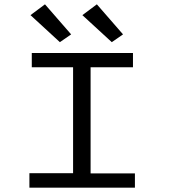

<svg xmlns="http://www.w3.org/2000/svg" viewBox="-20 -868 790 888"><path d="M116 0V-67H318V-557H127V-623H595V-557H399V-66H604V0ZM257 -673 121 -798 188 -848 309 -709ZM497 -673 361 -798 428 -848 549 -709Z"/></svg>

Font: Inconsolata ExtraExpanded
Style: Regular
Weight: 400
Width: 8
Monospace: yes
Designer: Raph Levien, Cyreal, Brenton Simpson
Foundry: Raph Levien, Cyreal, Google
Version: Version 3.001; ttfautohint (v1.8.2.53-6de2)